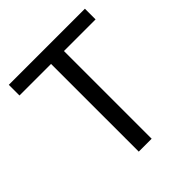

<svg xmlns="http://www.w3.org/2000/svg" viewBox="-192 -846 981 981"><g transform="rotate(-45 298.5 -355.5)"><path d="M573.7 -633.8V-710.9H23.9V-633.8H252V0H345.2V-633.8Z"/></g></svg>

Font: Roboto1
Style: rg
Weight: 400
Designer: Google
Version: Version 2.137; 2017